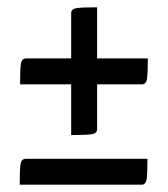

<svg xmlns="http://www.w3.org/2000/svg" viewBox="-20 -520 459 526"><path d="M35 -289Q35 -328 37 -344Q39 -360 52 -360H385Q385 -323 383 -306Q381 -289 369 -289ZM175 -150V-484Q175 -496 191.5 -498Q208 -500 246 -500V-166Q246 -154 229.5 -152Q213 -150 175 -150ZM34 -14Q34 -53 36 -69Q38 -85 51 -85H384Q384 -48 382 -31Q380 -14 368 -14Z"/></svg>

Font: Yanone Kaffeesatz
Style: Regular
Weight: 400
Designer: Yanone (Cyrillic: Daniel Pouzeot, Huerta Tipografica, and Cyreal)
Foundry: Yanone
Version: Version 2.003